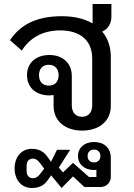

<svg xmlns="http://www.w3.org/2000/svg" viewBox="-20 -641 670 960"><path d="M537 -621H443V-524C403 -547 351 -560 289 -560C155 -560 78 -512 30 -440L89 -388C128 -450 191 -489 282 -489C380 -489 441 -439 441 -349V-114C441 -77 420 -57 390 -57C360 -57 339 -77 339 -114V-261C339 -325 294 -366 227 -366C160 -366 115 -327 115 -265C115 -203 160 -164 227 -164C234 -164 243 -165 248 -166V-111C248 -35 307 12 391 12C475 12 534 -35 534 -111V-357C534 -407 519 -450 491 -483C520 -496 537 -523 537 -559ZM139 299C191 299 209 274 226 250L235 236H236L288 299L345 241L402 294H483C512 294 534 272 534 243V149C534 98 500 69 450 69C403 69 370 97 370 139C370 181 403 209 450 209C454 209 458 209 462 208V244H425L345 173L295 221L274 197L331 108H265L235 168L226 155C211 133 191 103 139 103C89 103 53 142 53 201C53 260 89 299 139 299ZM224 -213C193 -213 175 -233 175 -265C175 -297 193 -317 224 -317C255 -317 273 -297 273 -265C273 -233 255 -213 224 -213ZM144 250C126 250 113 237 113 214V188C113 165 126 152 144 152C166 152 177 170 192 190L201 202L192 214C177 235 165 250 144 250ZM450 171C430 171 418 158 418 139C418 120 430 107 450 107C470 107 482 120 482 139C482 158 470 171 450 171Z"/></svg>

Font: IBM Plex Thai Looped Text
Style: Regular
Weight: 450
Designer: Mike Abbink, Paul van der Laan, Pieter van Rosmalen, Ben Mitchell, Mark Frömberg
Foundry: Bold Monday
Version: Version 1.0